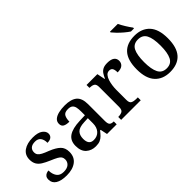

<svg xmlns="http://www.w3.org/2000/svg" viewBox="6 -1425 2094 2094"><g transform="rotate(-45 1053.0 -378.0)"><path d="M216 10Q131 10 86 -18.5Q41 -47 41 -99Q41 -128 53 -143Q65 -158 82 -164Q99 -170 112 -170Q112 -115 137.5 -78Q163 -41 220 -41Q273 -41 300 -65Q327 -89 327 -126Q327 -150 316.5 -166Q306 -182 279 -197Q252 -212 204 -232Q152 -254 117.5 -275.5Q83 -297 66 -326.5Q49 -356 49 -400Q49 -471 102.5 -508.5Q156 -546 244 -546Q322 -546 360 -518Q398 -490 398 -454Q398 -425 378 -408Q358 -391 318 -391Q318 -441 296.5 -469Q275 -497 231 -497Q185 -497 162.5 -476.5Q140 -456 140 -422Q140 -397 152.5 -380.5Q165 -364 192.5 -349.5Q220 -335 268 -317Q343 -287 380.5 -251Q418 -215 418 -152Q418 -73 363 -31.5Q308 10 216 10Z M665 10Q599 10 554.5 -29.5Q510 -69 510 -151Q510 -231 566 -269.5Q622 -308 737 -312L819 -315V-373Q819 -409 813.5 -436Q808 -463 790 -478.5Q772 -494 735 -494Q682 -494 666 -463Q650 -432 650 -385Q602 -385 577 -399.5Q552 -414 552 -449Q552 -484 577 -505.5Q602 -527 644.5 -537Q687 -547 739 -547Q834 -547 881.5 -508Q929 -469 929 -375V-117Q929 -75 943 -60Q957 -45 991 -45H994V0H845L828 -81H819Q798 -54 778 -33.5Q758 -13 732 -1.5Q706 10 665 10ZM697 -55Q753 -55 786 -92Q819 -129 819 -191V-270L760 -267Q683 -264 653 -233.5Q623 -203 623 -146Q623 -55 697 -55Z M1063 0V-45H1066Q1100 -45 1123.5 -57.5Q1147 -70 1147 -117V-423Q1147 -467 1124 -479Q1101 -491 1068 -491H1065V-536H1232L1251 -443H1256Q1269 -473 1284.5 -496.5Q1300 -520 1325.5 -533.5Q1351 -547 1394 -547Q1450 -547 1477 -527Q1504 -507 1504 -471Q1504 -436 1479.5 -414.5Q1455 -393 1402 -393Q1402 -434 1390.5 -453.5Q1379 -473 1350 -473Q1322 -473 1304 -452Q1286 -431 1276 -399Q1266 -367 1261.5 -333Q1257 -299 1257 -273V-112Q1257 -68 1280.5 -56.5Q1304 -45 1336 -45H1365V0Z M1811 10Q1700 10 1636 -59Q1572 -128 1572 -269Q1572 -410 1633 -478.5Q1694 -547 1814 -547Q1925 -547 1989 -478.5Q2053 -410 2053 -269Q2053 -128 1991.5 -59Q1930 10 1811 10ZM1813 -45Q1883 -45 1911.5 -102Q1940 -159 1940 -269Q1940 -380 1911 -435.5Q1882 -491 1812 -491Q1742 -491 1713.5 -435.5Q1685 -380 1685 -269Q1685 -159 1714 -102Q1743 -45 1813 -45ZM1820 -606Q1792 -624 1758.5 -652.5Q1725 -681 1697 -710Q1669 -739 1656 -756V-766H1777Q1793 -732 1819 -690Q1845 -648 1867 -619V-606Z"/></g></svg>

Font: Noto Serif Toto Medium
Style: Regular
Weight: 500
Designer: Monotype Design Team
Foundry: Monotype Imaging Inc.
Version: Version 2.001; ttfautohint (v1.8.4.7-5d5b)